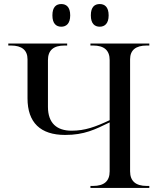

<svg xmlns="http://www.w3.org/2000/svg" viewBox="-20 -929 796 949"><path d="M473 -797C497 -797 517 -812 517 -853C517 -895 497 -909 473 -909C448 -909 429 -895 429 -853C429 -812 448 -797 473 -797ZM283 -797C307 -797 327 -812 327 -853C327 -895 307 -909 283 -909C258 -909 239 -895 239 -853C239 -812 258 -797 283 -797ZM427 0H718V-10H705C651 -10 623 -34 623 -82V-636C623 -681 651 -704 705 -704H718V-714H427V-704H440C495 -704 522 -680 522 -632V-335C452 -302 400 -283 334 -283C261 -283 217 -320 217 -401V-632C217 -680 244 -704 299 -704H312V-714H21V-704H34C88 -704 116 -681 116 -636V-443C116 -323 180 -262 302 -262C397 -262 450 -289 522 -324V-82C522 -34 495 -10 440 -10H427Z"/></svg>

Font: Noto Serif Display
Style: Regular
Weight: 400
Designer: Monotype Design Team
Foundry: Monotype Imaging Inc.
Version: Version 2.009